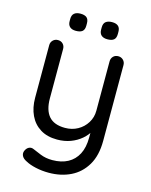

<svg xmlns="http://www.w3.org/2000/svg" viewBox="-131 -783 837 1066"><g transform="rotate(15 287.5 -249.5)"><path d="M461 -525Q478 -525 489.5 -513.5Q501 -502 501 -485V-49Q501 35 468 90.5Q435 146 379.5 173Q324 200 254 200Q215 200 179 192Q143 184 120 171Q101 162 93.5 148.5Q86 135 91 120Q98 102 111.5 95Q125 88 140 95Q156 102 186.5 114.5Q217 127 255 127Q307 127 344 107Q381 87 401 48.5Q421 10 421 -47V-118L433 -93Q417 -62 390 -39Q363 -16 328 -3Q293 10 251 10Q194 10 154.5 -14.5Q115 -39 94.5 -82.5Q74 -126 74 -183V-485Q74 -502 85.5 -513.5Q97 -525 114 -525Q132 -525 143 -513.5Q154 -502 154 -485V-201Q154 -133 184 -98.5Q214 -64 277 -64Q317 -64 349.5 -82Q382 -100 401.5 -131.5Q421 -163 421 -201V-485Q421 -502 432 -513.5Q443 -525 461 -525ZM377 -600Q354 -600 342 -611Q330 -622 330 -643V-656Q330 -679 343 -689Q356 -699 379 -699Q402 -699 414 -688.5Q426 -678 426 -656V-643Q426 -620 414 -610Q402 -600 377 -600ZM196 -600Q173 -600 161 -611Q149 -622 149 -643V-656Q149 -678 161.5 -688.5Q174 -699 197 -699Q221 -699 233 -689Q245 -679 245 -656V-643Q245 -620 233 -610Q221 -600 196 -600Z"/></g></svg>

Font: Quicksand Light Medium
Style: Regular
Weight: 500
Version: Version 3.006